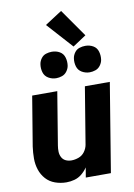

<svg xmlns="http://www.w3.org/2000/svg" viewBox="-106 -1057 787 1130"><g transform="rotate(-10 288.0 -491.5)"><path d="M198 8Q222 8 246 1.5Q270 -5 290 -21.5Q310 -38 324 -59L314 0H464L551 -530H402L346 -190Q342 -168 328 -149Q314 -130 292 -122Q270 -114 249 -114Q230 -114 214.5 -121.5Q199 -129 191 -144.5Q183 -160 182.5 -178Q182 -196 185 -214L237 -530H87L38 -234Q33 -198 33 -163Q33 -128 43.5 -96Q54 -64 76 -39.5Q98 -15 130.5 -3.5Q163 8 198 8ZM445 -606Q462 -606 479.5 -612Q497 -618 508.5 -633.5Q520 -649 523 -666Q527 -691 520 -715.5Q513 -740 492 -752Q471 -764 445 -764Q428 -764 410.5 -758.5Q393 -753 381.5 -737.5Q370 -722 367 -704Q363 -679 370 -655Q377 -631 398.5 -618.5Q420 -606 445 -606ZM245 -606Q262 -606 279.5 -612Q297 -618 308.5 -633.5Q320 -649 323 -666Q327 -691 320 -715.5Q313 -740 292 -752Q271 -764 245 -764Q228 -764 210.5 -758.5Q193 -753 181.5 -737.5Q170 -722 167 -704Q163 -679 170 -655Q177 -631 198.5 -618.5Q220 -606 245 -606ZM377 -772 457 -825 341 -991 239 -925Z"/></g></svg>

Font: Iosevka Sparkle Heavy Oblique
Style: Regular
Weight: 900
Italic angle: -9°
Designer: Belleve Invis
Foundry: Belleve Invis
Version: Version 4.5.0; ttfautohint (v1.8.3)